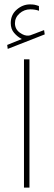

<svg xmlns="http://www.w3.org/2000/svg" viewBox="-20 -852 243 872"><path d="M79.1 -674.8Q59.6 -684.6 44.2 -702.4Q28.8 -720.2 28.8 -747.1Q28.8 -785.2 56.2 -808.6Q83.5 -832 115.7 -832Q128.4 -832 136.2 -830.6Q144 -829.1 156.7 -824.7L157.2 -803.2Q138.7 -809.6 117.7 -809.6Q89.8 -809.6 68.8 -791Q47.9 -772.5 47.9 -746.6Q47.9 -719.7 69.6 -703.9Q91.3 -688 110.8 -690.4Q117.2 -690.9 124.5 -694.3L180.2 -715.3L183.1 -695.8L15.1 -629.9L12.7 -647.9ZM113.8 -582.5V0H88.9V-582.5Z"/></svg>

Font: Vazirmatn UI FD Thin
Style: Regular
Weight: 100
Designer: Saber Rastikerdar
Foundry: Saber Rastikerdar
Version: Version 33.003